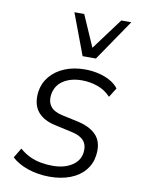

<svg xmlns="http://www.w3.org/2000/svg" viewBox="-85 -801 638 867"><g transform="rotate(10 234.0 -367.5)"><path d="M203 8Q150 8 104 -7.5Q58 -23 29 -50L56 -95Q78 -76 102 -64.5Q126 -53 153 -48Q180 -43 208 -43Q261 -43 296 -65.5Q331 -88 336 -126Q340 -160 323 -180Q306 -200 268 -208L187 -226Q132 -238 106 -271.5Q80 -305 87 -362Q93 -402 118.5 -432.5Q144 -463 185 -480Q226 -497 278 -497Q308 -497 337.5 -490.5Q367 -484 392 -470.5Q417 -457 432 -437L405 -394Q379 -422 344 -434Q309 -446 273 -446Q221 -446 186.5 -423Q152 -400 146 -357Q142 -326 157 -305.5Q172 -285 209 -276L288 -259Q348 -245 375 -212Q402 -179 394 -123Q389 -84 364 -54Q339 -24 297.5 -8Q256 8 203 8ZM256 -554 185 -743H230L293 -599L400 -743H446L317 -554Z"/></g></svg>

Font: Nunito Sans 10pt SemiCondensed Light
Style: Italic
Weight: 300
Width: 4
Italic angle: -9°
Designer: Vernon Adams
Foundry: Vernon Adams
Version: Version 3.101;gftools[0.9.27]